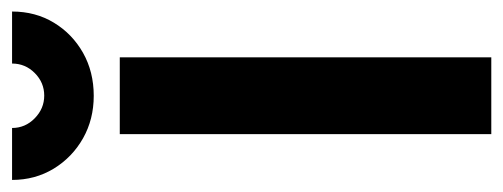

<svg xmlns="http://www.w3.org/2000/svg" viewBox="-288 -564 846 323"><g transform="rotate(-90 135.5 -403.0)"><path d="M70.8 0V-625H200V0ZM135.3 -668.8Q95.8 -668.8 63.9 -686.8Q31.9 -704.9 12.8 -736.1Q-6.2 -767.4 -6.2 -806.2H81.2Q81.2 -784 97.5 -768.1Q113.8 -752.1 135.7 -752.1Q157.6 -752.1 173.6 -768Q189.6 -783.9 189.6 -806.2H277.1Q277.1 -766.7 258.3 -735.8Q239.6 -704.9 207.6 -686.8Q175.6 -668.8 135.3 -668.8Z"/></g></svg>

Font: Afacad Flux
Style: Regular
Weight: 400
Designer: Kristian Moeller
Foundry: Dicotype
Version: Version 1.100